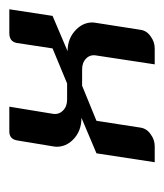

<svg xmlns="http://www.w3.org/2000/svg" viewBox="10 -362 352 412"><g transform="rotate(-90 186.0 -156.0)"><path d="M43.9 0 63 -125 139.2 -157.2Q110.4 -157.2 92.3 -175.3Q77.1 -190.4 77.1 -210.4Q77.1 -213.4 78.1 -219.2L90.8 -295.9Q93.8 -312 109.9 -312H163.1L147.9 -219.2Q145.5 -206.1 154.8 -196.8Q163.6 -188 178.2 -188H212.9L288.1 -219.2L299.8 -295.9Q302.7 -312 320.8 -312H372.1L357.9 -219.2L282.2 -187Q310.1 -187 328.6 -168.5Q343.8 -153.3 343.8 -133.8Q343.8 -130.9 342.8 -125L328.1 -30.8Q326.2 -17.1 314 -8.8Q302.2 0 288.1 0H253.9L272.9 -125Q275.4 -138.2 266.6 -147Q257.8 -155.8 243.2 -155.8H208L132.8 -125L118.2 -30.8Q116.2 -17.1 104 -8.8Q92.3 0 78.1 0Z"/></g></svg>

Font: Hhenum
Style: Italic
Weight: 400
Designer: T. Christopher White
Version: Version 1.0